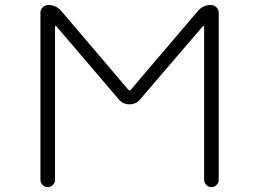

<svg xmlns="http://www.w3.org/2000/svg" viewBox="-20 -774 1040 772"><path d="M496.1 -413.1Q501 -407.2 505.9 -413.1L775.4 -729.5Q795.9 -753.9 828.1 -753.9Q840.8 -753.9 850.1 -744.6Q859.4 -735.4 859.4 -722.7V-50.8Q859.4 -39.1 850.6 -30.3Q841.8 -21.5 830.1 -21.5Q818.4 -21.5 809.6 -30.3Q800.8 -39.1 800.8 -50.8V-668Q800.8 -668.9 798.8 -669.9Q796.9 -670.9 795.9 -668.9L543 -374Q526.4 -354.5 500.5 -354.5Q474.6 -354.5 458 -374L206.1 -668.9Q205.1 -670.9 203.1 -669.9Q201.2 -668.9 201.2 -668V-50.8Q201.2 -39.1 192.4 -30.3Q183.6 -21.5 171.9 -21.5Q160.2 -21.5 151.4 -30.3Q142.6 -39.1 142.6 -50.8V-722.7Q142.6 -735.4 151.9 -744.6Q161.1 -753.9 173.8 -753.9Q206.1 -753.9 226.6 -729.5Z"/></svg>

Font: Rounded Mgen+ 1m light
Style: Regular
Weight: 200
Designer: [Source Han Sans]
Ryoko NISHIZUKA  (kana & ideographs); Paul D. Hunt (Latin, Greek & Cyrillic); Wenlong ZHANG  (bopomofo
Version: Version 1.059.20150602